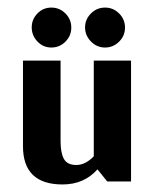

<svg xmlns="http://www.w3.org/2000/svg" viewBox="-20 -481 415 509"><path d="M116.1 -355Q137.9 -355 153.5 -370.6Q169 -386.1 169 -407.9Q169 -429.7 153.5 -445.3Q137.9 -460.9 116.1 -460.9Q94.3 -460.9 79.2 -445.3Q64.1 -429.7 64.1 -408.4Q64.1 -387 79.2 -371Q94.3 -355 116.1 -355ZM258.5 -355Q280.2 -355 295.8 -370.6Q311.4 -386.1 311.4 -407.9Q311.4 -429.7 295.8 -445.3Q280.2 -460.9 258.5 -460.9Q236.7 -460.9 221.1 -445.3Q205.5 -429.7 205.5 -408.4Q205.5 -387 221.1 -371Q236.7 -355 258.5 -355ZM327.4 -320.3H228.6V-66.7Q206.4 -43.6 182.4 -43.6Q158.4 -43.6 149.5 -59.6Q140.6 -75.6 140.6 -106.8V-320.3H40.9V-93.4Q40.9 8 145.9 8Q202.8 8 238.4 -32L264.2 0H327.4Z"/></svg>

Font: Gidugu
Style: Regular
Weight: 400
Designer: Purushoth Kumar Guthula
Foundry: Silicon Andhra, USA.
Version: Version 1.0.5; ttfautohint (v1.2.25-373a) -l 7 -r 28 -G 50 -